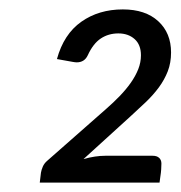

<svg xmlns="http://www.w3.org/2000/svg" viewBox="-20 -838 384 408"><path d="M241 -818Q289 -818 316.2 -793Q343.5 -768 343.5 -726.5Q343.5 -704.5 336.5 -686.5Q329.5 -668.5 317.5 -652.2Q305.5 -636 289.8 -621Q274 -606 257 -590.5L157.5 -500Q182.5 -507 203.5 -507H304.5Q313.5 -507 318.2 -502.5Q323 -498 323 -490.5Q323 -485 322.5 -477.8Q322 -470.5 321 -464.5Q320 -457 319 -450H64.5L67 -471Q68 -477 71 -484Q74 -491 80.5 -496.5L205.5 -606.5Q221 -620 234.5 -634Q248 -648 258 -662.2Q268 -676.5 273.8 -691Q279.5 -705.5 279.5 -720.5Q279.5 -743 266 -755Q252.5 -767 231.5 -767Q210.5 -767 194.2 -756.2Q178 -745.5 166.5 -720.5Q159.5 -705.5 143 -705.5Q141 -705.5 139 -705.8Q137 -706 134.5 -706.5L101 -712.5Q115.5 -765.5 152.8 -791.8Q190 -818 241 -818Z"/></svg>

Font: LatoHex
Style: Italic
Weight: 400
Italic angle: -7°
Designer: Lukasz Dziedzic
Foundry: tyPoland Lukasz Dziedzic
Version: Version 1.104; Western+Polish opensource